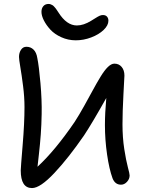

<svg xmlns="http://www.w3.org/2000/svg" viewBox="-20 -936 747 972"><path d="M363.8 -731.9Q324.7 -731.9 290.3 -747.6Q255.9 -763.2 234.9 -786.1Q213.9 -809.1 201.9 -833Q189.9 -856.9 189.9 -876Q189.9 -894 199.5 -905Q209 -916 226.1 -916Q231.9 -916 237.3 -913.8Q242.7 -911.6 246.3 -909.4Q250 -907.2 255.1 -901.4Q260.3 -895.5 262.2 -893.1Q264.2 -890.6 269.5 -882.6Q274.9 -874.5 275.9 -873Q317.4 -807.1 369.1 -807.1Q403.3 -807.1 441.9 -831.1Q448.7 -835 462.4 -843.8Q476.1 -852.5 484.4 -856.2Q492.7 -859.9 501 -859.9Q514.6 -859.9 521.7 -851.8Q528.8 -843.8 528.8 -831.1Q528.8 -807.6 504.6 -784.4Q480.5 -761.2 441.9 -746.6Q403.3 -731.9 363.8 -731.9ZM142.1 16.1Q85 16.1 85 -73.2Q85 -85.9 94.5 -199.5Q104 -313 104 -394Q104 -444.3 96.9 -500Q89.8 -555.7 83 -595.7Q76.2 -635.7 76.2 -647.9Q76.2 -668.5 86.2 -683.8Q96.2 -699.2 113.8 -699.2Q135.3 -699.2 149.9 -684.8Q164.6 -670.4 168.9 -642.1Q177.2 -601.6 184.8 -515.1Q192.4 -428.7 190.9 -357.9Q189.9 -303.7 186.5 -256.3Q183.1 -209 176.8 -153.6Q170.4 -98.1 169.9 -91.8Q259.3 -174.3 357.9 -318.8Q380.4 -353.5 406.5 -400.4Q432.6 -447.3 451.2 -481.7Q469.7 -516.1 489.3 -548.1Q508.8 -580.1 526.1 -596.9Q543.5 -613.8 559.1 -613.8Q582 -613.8 595.9 -597.2Q609.9 -580.6 609.9 -553.2Q609.9 -551.8 605 -460.2Q600.1 -368.7 600.1 -307.1Q600.1 -239.7 609.1 -181.6Q618.2 -123.5 627.2 -89.8Q636.2 -56.2 636.2 -47.9Q636.2 -29.8 622.8 -15.4Q609.4 -1 592.8 -1Q562.5 -1 549.8 -33.2Q532.7 -80.1 522 -154.3Q511.2 -228.5 511.2 -303.2Q511.2 -363.3 518.1 -439.9Q446.8 -313 405.8 -251Q327.1 -136.7 255.4 -60.3Q183.6 16.1 142.1 16.1Z"/></svg>

Font: Shantell Sans Irregular Bouncy
Style: Regular
Weight: 400
Designer: Stephen Nixon, Anya Danilova, Shantell Martin
Foundry: Arrow Type
Version: Version 1.006;[9816181b4]